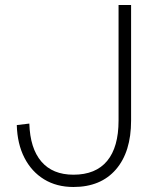

<svg xmlns="http://www.w3.org/2000/svg" viewBox="-20 -730 640 766"><path d="M273 16Q206 16 156 -14.5Q106 -45 77.5 -100.5Q49 -156 47 -231L97 -237Q100 -138 145 -85.5Q190 -33 273 -33Q362 -33 407.5 -88Q453 -143 453 -249V-710H503V-249Q503 -124 442.5 -54Q382 16 273 16Z"/></svg>

Font: Geist Mono UltraLight
Style: Regular
Weight: 200
Monospace: yes
Designer: Basement.studio, Andrés Briganti, Mateo Zaragoza
Foundry: Basement.studio, Vercel, Andrés Briganti, Guido Ferreyra, Mateo Zaragoza
Version: Version 1.400; ttfautohint (v1.8.4.7-5d5b)